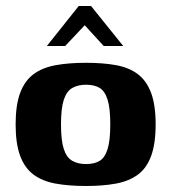

<svg xmlns="http://www.w3.org/2000/svg" viewBox="-20 -613 570 639"><path d="M266 6Q209 6 165 -2Q121 -10 91.5 -32Q62 -54 47 -94.5Q32 -135 32 -199Q32 -263 47 -303.5Q62 -344 91.5 -366Q121 -388 165 -396Q209 -404 266 -404Q324 -404 367 -396Q410 -388 439 -366Q468 -344 483 -303.5Q498 -263 498 -199Q498 -135 483 -94Q468 -53 438.5 -31.5Q409 -10 366 -2Q323 6 266 6ZM266 -67Q294 -67 311.5 -77.5Q329 -88 338 -116.5Q347 -145 347 -199Q347 -253 338 -281.5Q329 -310 311.5 -320.5Q294 -331 266 -331Q240 -331 221 -320.5Q202 -310 192.5 -281.5Q183 -253 183 -199Q183 -145 192.5 -116.5Q202 -88 221 -77.5Q240 -67 266 -67ZM136 -460 242 -593H283L390 -460H325L262 -529L197 -460Z"/></svg>

Font: Genos Thin
Style: Bold
Weight: 700
Version: Version 1.010